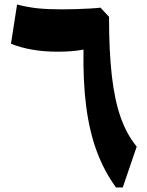

<svg xmlns="http://www.w3.org/2000/svg" viewBox="-20 -829 652 849"><path d="M462.1 -754.6 424.2 -795.2Q408 -793.1 379.6 -791.4Q351.1 -789.7 318 -788.7Q284.8 -787.6 254.2 -787.6Q191.1 -787.6 146.6 -792.3Q102.1 -797 55.5 -808.9L28.5 -635.7Q69.7 -618.7 121.9 -609.5Q174.2 -600.4 235.8 -600.4Q300.6 -600.4 349.3 -609.7Q346.7 -469.6 361.1 -358.6Q375.5 -247.6 408 -159.7Q440.6 -71.8 493 0H522.8L584.5 -180.8Q540.7 -233.9 513.8 -309.5Q487 -385.1 474.5 -493.8Q462.1 -602.5 462.1 -754.6Z"/></svg>

Font: Pinar FD VF
Style: Regular
Weight: 300
Designer: Amin Abedi
Version: Version 2.000